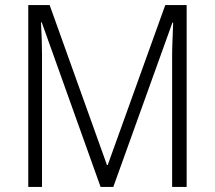

<svg xmlns="http://www.w3.org/2000/svg" viewBox="-20 -734 843 754"><path d="M375 0 144 -646H141Q145 -576 145 -516V0H91V-714H175L400 -86H403L629 -714H713V0H656V-519Q656 -545 657.5 -577Q659 -609 660 -645H657L425 0Z"/></svg>

Font: Noto Sans Georgian SemiCondensed Light
Style: Regular
Weight: 300
Width: 4
Designer: Monotype Design Team, Akaki Razmadze
Foundry: Google LLC
Version: Version 2.005; ttfautohint (v1.8.4.7-5d5b)